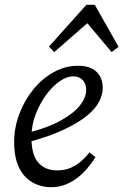

<svg xmlns="http://www.w3.org/2000/svg" viewBox="-20 -767 514 800"><path d="M194 13Q150 13 114.5 -7.5Q79 -28 59 -69.5Q39 -111 39 -175Q39 -236 61 -293.5Q83 -351 120 -396Q157 -441 205 -467Q253 -493 305 -493Q355 -493 381.5 -468.5Q408 -444 408 -400Q408 -374 393.5 -344.5Q379 -315 342.5 -285Q306 -255 244 -226Q182 -197 88 -172L85 -211Q179 -234 234.5 -265.5Q290 -297 314.5 -329.5Q339 -362 339 -391Q339 -418 324.5 -433.5Q310 -449 284 -449Q259 -449 229 -428.5Q199 -408 172.5 -372Q146 -336 128.5 -290.5Q111 -245 111 -195Q111 -121 140 -89Q169 -57 217 -57Q250 -57 275 -68Q300 -79 319.5 -96.5Q339 -114 353 -132L378 -112Q362 -87 342.5 -64Q323 -41 299 -23.5Q275 -6 249 3.5Q223 13 194 13ZM445 -550 324 -694H371L206 -550L184 -573L340 -747H375L474 -572Z"/></svg>

Font: Source Serif 4 18pt
Style: Italic
Weight: 400
Italic angle: -12°
Designer: Frank Grießhammer
Foundry: Adobe Systems Incorporated
Version: Version 4.004;hotconv 1.0.116;makeotfexe 2.5.65601